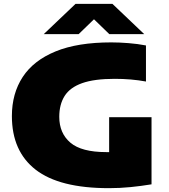

<svg xmlns="http://www.w3.org/2000/svg" viewBox="-20 -971 879 1001"><path d="M548 10Q290 10 166 -86.2Q42 -182.5 42 -366Q42 -483.5 98.5 -569.8Q155 -656 269.8 -703Q384.5 -750 560 -750Q601.5 -750 649.5 -746.2Q697.5 -742.5 741 -734V-546Q665 -560 578 -560Q471.5 -560 408.2 -537.5Q345 -515 317 -470.8Q289 -426.5 289 -362Q289 -276.5 347 -227.2Q405 -178 534 -178Q541.5 -178 549 -178V-360H770V-10Q715.5 -1 660.2 4.5Q605 10 548 10ZM208 -793 374 -951H566L732 -793H550L470 -870.5L390 -793Z"/></svg>

Font: Encode Sans Exp Black
Style: Regular
Weight: 900
Width: 7
Designer: Multiple Designers
Foundry: Impallari Type
Version: Version 3.002; ttfautohint (v1.8.3) -l 8 -r 50 -G 200 -x 14 